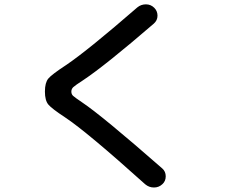

<svg xmlns="http://www.w3.org/2000/svg" viewBox="-20 -793 1040 866"><path d="M273.4 -263.7Q213.9 -302.7 198.2 -321.3Q182.6 -339.8 182.6 -379.9Q182.6 -419.9 197.8 -438.5Q212.9 -457 280.3 -501Q377.9 -567.4 599.6 -759.8Q616.2 -773.4 638.2 -773.4Q660.2 -773.4 675.8 -757.8Q690.4 -743.2 690.4 -722.2Q690.4 -701.2 673.8 -686.5Q454.1 -497.1 355.5 -431.6Q319.3 -408.2 310.5 -399.9Q301.8 -391.6 301.8 -379.9Q301.8 -368.2 309.6 -360.8Q317.4 -353.5 350.6 -331.1Q438.5 -272.5 711.9 -33.2Q727.5 -19.5 727.5 2.4Q727.5 24.4 711.9 38.1Q696.3 52.7 674.3 52.7Q652.3 52.7 634.8 38.1Q372.1 -198.2 273.4 -263.7Z"/></svg>

Font: Rounded-X Mgen+ 2m medium
Style: Regular
Weight: 500
Designer: [Source Han Sans]
Ryoko NISHIZUKA  (kana & ideographs); Paul D. Hunt (Latin, Greek & Cyrillic); Wenlong ZHANG  (bopomofo
Version: Version 1.059.20150602